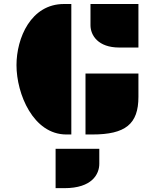

<svg xmlns="http://www.w3.org/2000/svg" viewBox="-20 -685 789 978"><path d="M440.9 -556.6C440.9 -504.9 480 -442.9 587.4 -442.9H685.1V-664.6H440.9ZM317.9 0H343.3V-664.6H305.7C137.2 -664.6 64 -491.2 64 -353C64 -206.5 149.4 0 317.9 0ZM415.5 0H450.2C618.7 0 685.1 -52.7 685.1 -191.4V-310.5H415.5ZM263.2 72.8V273.4H308.6C449.2 273.4 485.8 201.7 485.8 149.4V72.8Z"/></svg>

Font: Plaster
Style: Regular
Weight: 400
Designer: Eben Sorkin
Foundry: Eben Sorkin
Version: Version 1.007